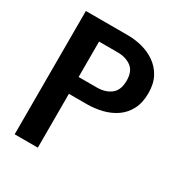

<svg xmlns="http://www.w3.org/2000/svg" viewBox="-157 -775 841 890"><g transform="rotate(30 263.5 -330.0)"><path d="M47 0V-660H273.1Q309.7 -660 347.9 -650.3Q386 -640.6 418 -618.5Q450.1 -596.5 469.4 -561.1Q488.8 -525.7 488.8 -474.4Q488.8 -423.2 469.9 -387.3Q450.9 -351.3 419.1 -329.5Q387.3 -307.7 347.7 -298Q308.1 -288.2 267.5 -288.2H170.9V0ZM170.9 -378.3H267.5Q314.4 -378.3 343.4 -401.2Q372.4 -424.1 372.4 -474.4Q372.4 -525.1 343.1 -546.4Q313.9 -567.8 270.5 -567.8H170.9Z"/></g></svg>

Font: Panamera Thin
Style: Regular
Weight: 100
Designer: Bastien Sozeau
Foundry: NBR — Bastien Sozeau
Version: Version 3.003;gftools[0.9.33]